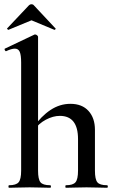

<svg xmlns="http://www.w3.org/2000/svg" viewBox="-20 -888 545 908"><path d="M23 0Q20 0 20 -6Q20 -12 23 -12Q56 -12 68 -26Q80 -40 80 -81V-592Q80 -627 73.5 -642.5Q67 -658 50 -658Q35 -658 9 -646Q6 -645 3 -650.5Q0 -656 3 -658L142 -724Q144 -725 144.5 -725Q145 -725 146 -725Q151 -725 155.5 -721Q160 -717 160 -714V-81Q160 -40 171.5 -26Q183 -12 217 -12Q221 -12 221 -6Q221 0 217 0Q198 0 173.5 -1Q149 -2 120 -2Q92 -2 67 -1Q42 0 23 0ZM292 0Q289 0 289 -6Q289 -12 292 -12Q325 -12 337 -26Q349 -40 349 -81V-230Q349 -340 263 -340Q231 -340 197 -322Q163 -304 142 -273L137 -285Q175 -339 219 -368Q263 -397 313 -397Q368 -397 398.5 -363.5Q429 -330 429 -274V-81Q429 -40 440.5 -26Q452 -12 486 -12Q490 -12 490 -6Q490 0 486 0Q467 0 442.5 -1Q418 -2 389 -2Q361 -2 336 -1Q311 0 292 0ZM14 -754 117 -863Q122 -868 129 -868Q136 -868 140 -863L242 -754Q245 -753 242 -749.5Q239 -746 237 -747L129 -792L20 -747Q19 -746 15.5 -749.5Q12 -753 14 -754Z"/></svg>

Font: Cormorant SemiBold
Style: Regular
Weight: 600
Designer: Christian Thalmann (Catharsis Fonts)
Foundry: Catharsis Fonts
Version: Version 4.000